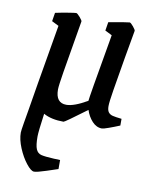

<svg xmlns="http://www.w3.org/2000/svg" viewBox="-80 -517 652 817"><g transform="rotate(10 246.0 -108.0)"><path d="M451 -46V-17Q427 -7 404.5 1Q382 9 376 9Q352 9 333.5 -11Q315 -31 306 -59Q215 9 210 9Q157 9 123 -10Q112 69 112 90Q112 128 119 144.5Q126 161 142 165Q158 169 198 171Q215 171 224 172V211Q215 214 175.5 227Q136 240 123 240Q110 240 89.5 214Q69 188 54 152Q39 116 39 86Q39 78 45 42.5Q51 7 55 -16L74 -131L118 -389L88 -404L94 -441Q117 -446 147 -451Q177 -456 183 -456Q188 -456 200 -442Q212 -428 211 -424L205 -389Q183 -260 173 -199Q163 -138 163 -122Q163 -64 209 -64Q242 -64 299 -97Q299 -108 344 -365L348 -389L318 -404L324 -441Q406 -456 414 -456Q419 -456 430.5 -442Q442 -428 441 -424L420 -305Q404 -211 395.5 -159Q387 -107 387 -90Q387 -72 393.5 -63.5Q400 -55 412 -52Q424 -49 451 -46Z"/></g></svg>

Font: Grenze
Style: Italic
Weight: 400
Italic angle: -10°
Designer: Renata Polastri
Foundry: Omnibus-Type
Version: Version 1.002; ttfautohint (v1.8)